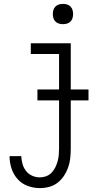

<svg xmlns="http://www.w3.org/2000/svg" viewBox="-20 -752 540 985"><path d="M185 213Q153 213 122.5 202Q92 191 70.5 167Q49 143 39 112Q29 81 29 49H89Q90 69 95.5 89Q101 109 113.5 125Q126 141 145 149.5Q164 158 185 158Q201 158 217 152Q233 146 244.5 134Q256 122 263.5 107Q271 92 275.5 76Q280 60 281.5 43.5Q283 27 283 10V-475H138V-530H343V10Q343 34 340.5 58.5Q338 83 330 106Q322 129 308.5 149.5Q295 170 276 185Q257 200 233 206.5Q209 213 185 213ZM303 -628Q292 -628 282 -631Q272 -634 264.5 -641.5Q257 -649 254 -659Q251 -669 251 -680Q251 -691 254 -701Q257 -711 264.5 -718.5Q272 -726 282 -729Q292 -732 303 -732Q314 -732 324 -729Q334 -726 341.5 -718.5Q349 -711 352 -701Q355 -691 355 -680Q355 -669 352 -659Q349 -649 341.5 -641.5Q334 -634 324 -631Q314 -628 303 -628ZM172 -237V-293H434V-237Z"/></svg>

Font: Iosevka Slab Light
Style: Regular
Weight: 300
Monospace: yes
Designer: Belleve Invis
Foundry: Belleve Invis
Version: Version 11.1.0; ttfautohint (v1.8.3)